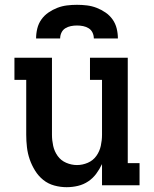

<svg xmlns="http://www.w3.org/2000/svg" viewBox="-20 -770 640 798"><path d="M257 8Q231 8 205.5 1Q180 -6 160 -22Q140 -38 126 -60.5Q112 -83 103.5 -107.5Q95 -132 92 -158Q89 -184 89 -210V-438H40V-530H196V-210Q196 -187 201 -164Q206 -141 219.5 -122Q233 -103 255 -93.5Q277 -84 300 -84Q323 -84 345 -93.5Q367 -103 380.5 -122Q394 -141 399 -164Q404 -187 404 -210V-438H354V-530H511V-92H560V0H404V-88Q394 -67 380 -48Q366 -29 346.5 -16Q327 -3 304 2.5Q281 8 257 8ZM130 -610Q130 -631 135 -651.5Q140 -672 152 -689Q164 -706 181.5 -718Q199 -730 218.5 -737.5Q238 -745 258.5 -747.5Q279 -750 300 -750Q321 -750 341.5 -747.5Q362 -745 381.5 -737.5Q401 -730 418.5 -718Q436 -706 448 -689Q460 -672 465 -651.5Q470 -631 470 -610H370Q370 -623 364.5 -634.5Q359 -646 348.5 -652.5Q338 -659 325.5 -661.5Q313 -664 300 -664Q287 -664 274.5 -661.5Q262 -659 251.5 -652.5Q241 -646 235.5 -634.5Q230 -623 230 -610Z"/></svg>

Font: Iosevka Slab Semibold Extended
Style: Regular
Weight: 600
Width: 7
Monospace: yes
Designer: Belleve Invis
Foundry: Belleve Invis
Version: Version 11.1.0; ttfautohint (v1.8.3)